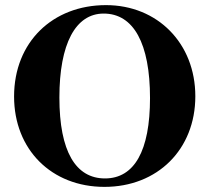

<svg xmlns="http://www.w3.org/2000/svg" viewBox="-20 -711 818 750"><path d="M394 -691C186 -691 35 -547 35 -334C35 -127 181 19 388 19C595 19 743 -127 743 -335C743 -542 595 -691 394 -691ZM385 -658C502 -658 566 -541 566 -328C566 -122 505 -14 390 -14C276 -14 212 -119 212 -330C212 -540 275 -658 385 -658Z"/></svg>

Font: XITS Math
Style: Bold
Weight: 700
Designer: MicroPress Inc., with final additions and corrections provided by Coen Hoffman, Elsevier (retired)
Version: Version 1.105